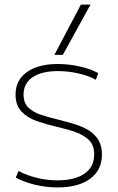

<svg xmlns="http://www.w3.org/2000/svg" viewBox="-20 -810 515 840"><path d="M232 10Q182 10 134 -1.5Q86 -13 49 -33L61 -62Q96 -43 140.5 -32Q185 -21 231 -21Q308 -21 350 -50.5Q392 -80 392 -134Q392 -175 369.5 -197Q347 -219 310.5 -232Q274 -245 229 -255Q182 -266 140.5 -280.5Q99 -295 73.5 -322.5Q48 -350 48 -396Q48 -459 97.5 -494.5Q147 -530 233 -530Q281 -530 329.5 -519Q378 -508 410 -490L399 -461Q370 -478 324.5 -488.5Q279 -499 234 -499Q162 -499 122.5 -472Q83 -445 83 -396Q83 -360 104 -339.5Q125 -319 160 -307.5Q195 -296 237 -286Q273 -277 307.5 -266.5Q342 -256 368.5 -239.5Q395 -223 410.5 -197.5Q426 -172 426 -134Q426 -66 374.5 -28Q323 10 232 10ZM255 -570H218L334 -790H376Z"/></svg>

Font: M PLUS 2 ExtraLight
Style: Regular
Weight: 250
Designer: Coji Morishita
Foundry: UNDERFOREST DESIGN
Version: Version 1.001